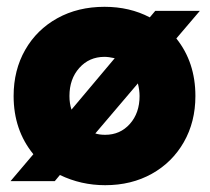

<svg xmlns="http://www.w3.org/2000/svg" viewBox="-20 -532 618 564"><path d="M78 -79Q20 -150 20 -250Q20 -326 54 -385.5Q88 -445 148.5 -478.5Q209 -512 287 -512Q361 -512 420 -481L436 -500H567L498 -419Q554 -349 554 -250Q554 -174 520 -114.5Q486 -55 426 -21.5Q366 12 289 12Q218 12 156 -18L141 0H11ZM190 -210 317 -361Q299 -365 287 -365Q242 -365 213 -332.5Q184 -300 184 -250Q184 -228 190 -210ZM289 -136Q333 -136 361.5 -168Q390 -200 390 -250Q390 -267 385 -287L260 -140Q272 -136 289 -136Z"/></svg>

Font: Oak Sans ExtraBold
Style: Regular
Weight: 800
Designer: Erik Kennedy, Walven
Foundry: Erik Kennedy, Walven
Version: Version 1.000